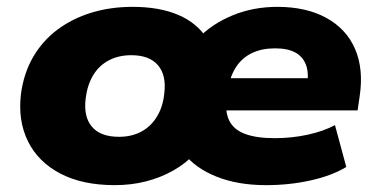

<svg xmlns="http://www.w3.org/2000/svg" viewBox="-20 -529 1102 560"><path d="M315 11Q220 11 155.5 -23Q91 -57 61.5 -117Q32 -177 41 -254Q49 -315 76.5 -362.5Q104 -410 147.5 -442.5Q191 -475 246.5 -492Q302 -509 367 -509Q445 -509 500 -485.5Q555 -462 584 -416H556Q599 -460 659 -484.5Q719 -509 789 -509Q873 -509 931.5 -477Q990 -445 1015.5 -386.5Q1041 -328 1029 -248L1023 -207H611L625 -301H895L876 -285Q881 -318 872 -341Q863 -364 841 -376Q819 -388 782 -388Q744 -388 715.5 -374.5Q687 -361 669.5 -335Q652 -309 645 -271L642 -251Q635 -206 648 -178.5Q661 -151 694.5 -138.5Q728 -126 781 -126Q831 -126 877 -136Q923 -146 957 -164L990 -42Q949 -17 887 -3Q825 11 756 11Q673 11 611 -14Q549 -39 516 -82H549Q523 -53 486 -32Q449 -11 406 0Q363 11 315 11ZM327 -130Q364 -130 392 -145Q420 -160 437.5 -188.5Q455 -217 459 -255Q466 -309 441 -338.5Q416 -368 363 -368Q326 -368 297.5 -353Q269 -338 252 -310Q235 -282 230 -243Q223 -189 248 -159.5Q273 -130 327 -130Z"/></svg>

Font: Nunito Sans 10pt SemiExpanded Black
Style: Italic
Weight: 900
Width: 6
Italic angle: -9°
Designer: Vernon Adams
Foundry: Vernon Adams
Version: Version 3.101;gftools[0.9.27]